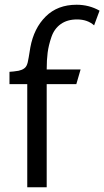

<svg xmlns="http://www.w3.org/2000/svg" viewBox="-20 -790 440 810"><path d="M177 0H95V-435H20V-487Q23 -487 37.5 -488.5Q52 -490 58.5 -491.5Q65 -493 71.5 -495.5Q78 -498 83.5 -502.5Q89 -507 92 -513Q95 -519 97 -527Q100 -539 108 -590Q123 -671 173 -720.5Q223 -770 303 -770Q356 -770 400 -745L377 -683Q349 -708 305 -708Q264 -708 236.5 -688.5Q209 -669 197 -634Q185 -599 181 -568Q177 -537 177 -497H320L302 -435H177Z"/></svg>

Font: Rosario
Style: Regular
Weight: 400
Designer: Hector Gatti
Foundry: Omnibus-Type
Version: Version 1.004